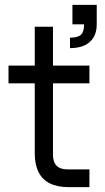

<svg xmlns="http://www.w3.org/2000/svg" viewBox="-20 -770 432 790"><path d="M326 -670H378Q378 -623 349.5 -597.5Q321 -572 268 -572V-615Q300 -615 313 -627Q326 -639 326 -670ZM278 -750H378V-670H278ZM123 -140V-660H198V-133Q198 -103 213 -88Q228 -73 258 -73H348V0H263Q216 0 185 -15.5Q154 -31 138.5 -62Q123 -93 123 -140ZM15 -500H348V-427H15Z"/></svg>

Font: Uncut Sans Variable
Style: Regular
Weight: 400
Designer: Kasper Nordkvist
Foundry: UNCUT.wtf
Version: Version 1.303;Glyphs 3.1.2 (3151)